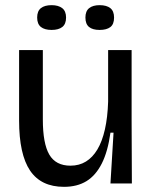

<svg xmlns="http://www.w3.org/2000/svg" viewBox="-20 -711 591 744"><path d="M228 13Q139 13 96.5 -50Q54 -113 54 -244V-517H146V-248Q146 -155 171 -112Q196 -69 253 -69Q287 -69 313 -85Q339 -101 357.5 -132Q376 -163 386.5 -209.5Q397 -256 399 -317V-517H490V-243L491 0H408L420 -197H408Q398 -124 374.5 -77.5Q351 -31 315 -9Q279 13 228 13ZM366 -595Q339 -595 325 -606.5Q311 -618 311 -643Q311 -668 325.5 -679.5Q340 -691 366 -691Q393 -691 407.5 -679.5Q422 -668 422 -643Q422 -617 407.5 -606Q393 -595 366 -595ZM180 -595Q153 -595 138.5 -606.5Q124 -618 124 -643Q124 -668 138.5 -679.5Q153 -691 180 -691Q206 -691 221 -679.5Q236 -668 236 -643Q236 -618 221.5 -606.5Q207 -595 180 -595Z"/></svg>

Font: Bricolage Grotesque 60pt
Style: Regular
Weight: 400
Version: Version 1.001;gftools[0.9.33.dev8+g029e19f]